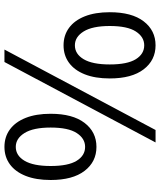

<svg xmlns="http://www.w3.org/2000/svg" viewBox="52 -760 720 864"><g transform="rotate(90 412.0 -328.0)"><path d="M184 -254Q139 -254 105.5 -278.5Q72 -303 53.5 -349.5Q35 -396 35 -462Q35 -561 76 -614.5Q117 -668 184 -668Q251 -668 292 -614.5Q333 -561 333 -462Q333 -396 314.5 -349.5Q296 -303 262.5 -278.5Q229 -254 184 -254ZM184 -305Q223 -305 246.5 -344.5Q270 -384 270 -462Q270 -541 246.5 -579Q223 -617 184 -617Q146 -617 121.5 -579Q97 -541 97 -462Q97 -384 121.5 -344.5Q146 -305 184 -305ZM203 12 565 -668H621L259 12ZM641 12Q596 12 562.5 -12.5Q529 -37 510.5 -83.5Q492 -130 492 -196Q492 -295 533 -348.5Q574 -402 641 -402Q708 -402 749 -348.5Q790 -295 790 -196Q790 -130 771.5 -83.5Q753 -37 719.5 -12.5Q686 12 641 12ZM641 -39Q680 -39 703.5 -78.5Q727 -118 727 -196Q727 -275 703.5 -313Q680 -351 641 -351Q603 -351 578.5 -313Q554 -275 554 -196Q554 -118 578.5 -78.5Q603 -39 641 -39Z"/></g></svg>

Font: Source Sans 3
Style: Regular
Weight: 400
Designer: Paul D. Hunt
Foundry: Adobe
Version: Version 3.046;hotconv 1.0.118;makeotfexe 2.5.65603